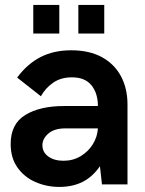

<svg xmlns="http://www.w3.org/2000/svg" viewBox="-20 -726 570 756"><path d="M214 10Q163 10 119 -9.5Q75 -29 48.5 -66.8Q22 -104.5 22 -159Q22 -238 79.5 -273.2Q137 -308.5 232 -308.5H365.5Q365.5 -358.5 340.2 -390Q315 -421.5 263 -421.5Q220 -421.5 189.5 -400.5Q159 -379.5 141 -347L47.5 -420.5Q87.5 -474.5 139.5 -501.2Q191.5 -528 260.5 -528Q332 -528 381.5 -500.8Q431 -473.5 456.5 -425.5Q482 -377.5 482 -315V0H381.5L373.5 -71.5Q344 -29 304.5 -9.5Q265 10 214 10ZM230 -93Q267.5 -93 297.8 -111.2Q328 -129.5 345.8 -158.5Q363.5 -187.5 365.5 -220.5H237.5Q194 -220.5 170.5 -200.2Q147 -180 147 -154.5Q147 -126.5 170.2 -109.8Q193.5 -93 230 -93ZM213.5 -594H111V-706.5H213.5ZM390.5 -594H288.5V-706.5H390.5Z"/></svg>

Font: Acari Sans
Style: Bold
Weight: 700
Designer: Alfredo Marco Pradil and Stefan Peev (font) & Cristiano Sobral (main changes)
Foundry: Alfredo Marco Pradil and Stefan Peev (font) & Cristiano Sobral (main changes)
Version: Version 1.063; ttfautohint (v1.8.3)